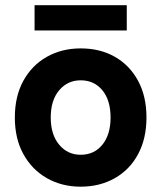

<svg xmlns="http://www.w3.org/2000/svg" viewBox="-20 -692 607 722"><path d="M283.3 10Q212.5 10 156.2 -22.1Q100 -54.2 67.9 -112.5Q35.8 -170.8 35.8 -250Q35.8 -330 67.9 -388.3Q100 -446.7 156.2 -478.3Q212.5 -510 283.3 -510Q356.7 -510 412.1 -478.3Q467.5 -446.7 499.2 -388.3Q530.8 -330 530.8 -250Q530.8 -170.8 499.2 -112.1Q467.5 -53.3 411.2 -21.7Q355 10 283.3 10ZM283.3 -110Q334.2 -110 365 -147.9Q395.8 -185.8 395.8 -250Q395.8 -315 365 -352.5Q334.2 -390 283.3 -390Q234.2 -390 202.5 -352.5Q170.8 -315 170.8 -250Q170.8 -185.8 202.5 -147.9Q234.2 -110 283.3 -110ZM110 -577.5V-672.5H456.7V-577.5Z"/></svg>

Font: Funnel Sans
Style: Bold
Weight: 700
Designer: NORD ID, Kristian Moeller
Foundry: Dicotype
Version: Version 1.000